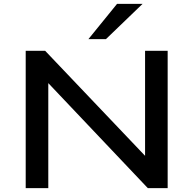

<svg xmlns="http://www.w3.org/2000/svg" viewBox="-20 -966 993 986"><path d="M112 0V-705H212L741 -149H725V-705H841V0H739L213 -555H228V0ZM434 -765 581 -946H712L524 -765Z"/></svg>

Font: Nunito Sans 10pt Expanded SemiBold
Style: Regular
Weight: 600
Width: 7
Designer: Vernon Adams
Foundry: Vernon Adams
Version: Version 3.101;gftools[0.9.27]